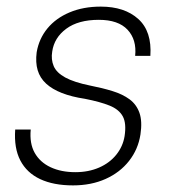

<svg xmlns="http://www.w3.org/2000/svg" viewBox="-20 -549 519 581"><path d="M201 12Q142 12 101.5 -7Q61 -26 41.5 -63.5Q22 -101 26 -157H73Q69 -115 85 -86.5Q101 -58 133 -43Q165 -28 208 -28Q248 -28 280 -42Q312 -56 332 -81Q352 -106 357 -137Q363 -176 351.5 -197Q340 -218 311.5 -229.5Q283 -241 237 -250Q197 -256 167.5 -267.5Q138 -279 119.5 -296Q101 -313 94 -336.5Q87 -360 91 -391Q98 -432 123.5 -463Q149 -494 190.5 -511.5Q232 -529 285 -529Q357 -529 398.5 -491.5Q440 -454 435 -380H389Q394 -429 366 -459Q338 -489 279 -489Q217 -489 180.5 -462Q144 -435 138 -393Q134 -369 142.5 -349Q151 -329 177.5 -314.5Q204 -300 253 -290Q289 -283 320 -273.5Q351 -264 372 -248.5Q393 -233 402 -207.5Q411 -182 405 -142Q398 -97 370.5 -62Q343 -27 299.5 -7.5Q256 12 201 12Z"/></svg>

Font: DM Sans 11pt ExtraLight
Style: Italic
Weight: 250
Italic angle: -10°
Version: Version 4.004;gftools[0.9.30]